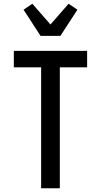

<svg xmlns="http://www.w3.org/2000/svg" viewBox="-20 -1007 540 1027"><path d="M200 0V-647H54V-735H446V-647H300V0ZM197 -815 106 -955 153 -987 250 -876 347 -987 394 -955 303 -815Z"/></svg>

Font: Iosevka Curly Semibold
Style: Regular
Weight: 600
Monospace: yes
Designer: Belleve Invis
Foundry: Belleve Invis
Version: Version 22.1.2; ttfautohint (v1.8.4)